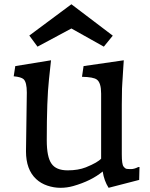

<svg xmlns="http://www.w3.org/2000/svg" viewBox="-20 -874 707 902"><path d="M628.9 -88.9 632.8 -89.4H635.3L633.8 -28.8L490.2 8.3Q469.2 -24.4 462.4 -68.4Q409.7 -24.4 324.2 0Q294.9 8.3 263.9 8.3Q232.9 8.3 202.4 -2Q171.9 -12.2 149.4 -33.2Q102.1 -77.6 102.1 -163.1L106 -439Q106 -487.8 90.8 -502Q79.6 -512.2 44.4 -515.6L51.8 -563.5L219.7 -590.8L210 -500Q199.7 -406.2 199.7 -214.8Q199.7 -136.7 221.7 -105.5Q243.2 -73.7 297.9 -73.7Q347.2 -73.7 383.3 -87.9Q440.9 -111.3 456.1 -129.9L455.1 -129.4V-434.1Q455.1 -485.4 435.1 -500Q419.4 -512.2 365.2 -513.2L372.6 -563.5L561.5 -590.8Q560.1 -565.4 558.6 -546.9L556.6 -514.2Q555.7 -498 554.7 -485.1Q553.7 -472.2 553.2 -458Q552.2 -429.7 552.2 -381.3V-148.9Q552.2 -102.1 560.3 -91.8Q568.4 -81.5 575.4 -80.6Q582.5 -79.6 590.8 -79.6H595.2Q610.4 -79.6 628.9 -88.9ZM117.7 -707 315.4 -854 509.8 -706.5 467.8 -654.8 315.4 -740.2 156.2 -654.8Z"/></svg>

Font: HeadlandOne
Style: Regular
Weight: 400
Designer: Gary Lonergan
Foundry: Sorkin Type Co.
Version: Version 1.002